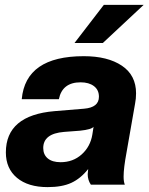

<svg xmlns="http://www.w3.org/2000/svg" viewBox="-20 -756 608 786"><path d="M175 10Q95 10 49.5 -28Q4 -66 4 -132Q4 -284 203 -301L324 -311Q385 -316 385 -360Q385 -388 364.5 -403.5Q344 -419 310 -419Q235 -419 221 -350H69Q85 -526 323 -526Q421 -526 479 -487Q537 -448 537 -374Q537 -352 533 -332L498 -132Q486 -68 486 -33Q486 -12 491 0H352Q339 -19 339 -43Q339 -46 341 -64Q310 -25 272 -7.5Q234 10 175 10ZM228 -92Q279 -92 314.5 -124Q350 -156 358 -205L363 -237Q355 -226 308 -221L242 -216Q157 -209 157 -150Q157 -123 175.5 -107.5Q194 -92 228 -92ZM401 -580H285L405 -736H568Z"/></svg>

Font: Creato Display ExtraBold
Style: Italic
Weight: 800
Italic angle: -10°
Version: Version 1.000